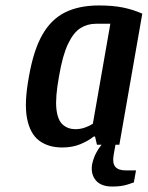

<svg xmlns="http://www.w3.org/2000/svg" viewBox="-20 -530 541 703"><path d="M208 10Q157 10 123.5 -15Q90 -40 79 -96.5Q68 -153 86 -250Q103 -347 135.5 -403.5Q168 -460 219 -485Q270 -510 342 -510Q393 -510 430 -502.5Q467 -495 501 -480L417 0H335L328 -30H323Q303 -14 274 -2Q245 10 208 10ZM256 -57Q275 -57 292.5 -63.5Q310 -70 320 -77L384 -443H331Q300 -443 274.5 -427Q249 -411 229 -369Q209 -327 196 -250Q182 -173 186.5 -131.5Q191 -90 210 -73.5Q229 -57 256 -57ZM391 153Q350 153 331 130.5Q312 108 317 73Q322 49 331.5 31Q341 13 349.5 3Q358 -7 358 -7H404L396 38Q391 67 402 80.5Q413 94 442 94H478L470 138Q470 138 447.5 145.5Q425 153 391 153Z"/></svg>

Font: Cuprum SemiBold
Style: Italic
Weight: 600
Italic angle: -10°
Version: Version 3.000